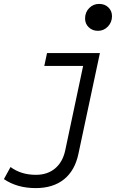

<svg xmlns="http://www.w3.org/2000/svg" viewBox="-57 -742 657 984"><path d="M126 222Q31 222 -37 176L-3 114Q51 154 127 154Q186 154 225 121.5Q264 89 277 30L369 -404H170L184 -470H455L345 46Q327 132 271 177Q215 222 126 222ZM445 -584Q417 -584 398 -602Q379 -620 379 -647Q379 -679 400 -700.5Q421 -722 451 -722Q480 -722 498.5 -704Q517 -686 517 -659Q517 -628 496 -606Q475 -584 445 -584Z"/></svg>

Font: Sometype Mono
Style: Italic
Weight: 400
Italic angle: -12°
Monospace: yes
Designer: Ryoichi Tsunekawa
Foundry: Dharma Type
Version: Version 1.000; ttfautohint (v1.8.3)